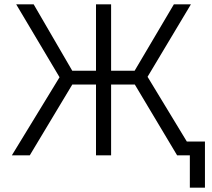

<svg xmlns="http://www.w3.org/2000/svg" viewBox="-20 -720 985 890"><path d="M605 -328H495V0H425V-328H315L118 0H35L256 -362L55 -700H136L315 -392H425V-700H495V-392H604L786 -700H865L664 -364L846 -64H930V150H860V0H801Z"/></svg>

Font: PT Root UI Web
Style: Regular
Weight: 400
Designer: Vitaly Kuzmin
Foundry: ParaType Ltd.
Version: Version 1.000W